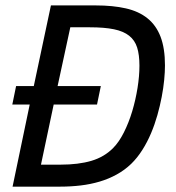

<svg xmlns="http://www.w3.org/2000/svg" viewBox="-20 -696 658 716"><path d="M595.2 -452.1Q595.2 -428.2 592.3 -397.9Q589.4 -367.7 583 -334.5Q576.7 -301.3 566.9 -266.6Q557.1 -231.9 543.2 -199Q529.3 -166 510.7 -136.7Q492.2 -107.4 469.2 -85Q444.8 -61.5 415 -45.2Q385.3 -28.8 351.6 -18.8Q317.9 -8.8 281 -4.4Q244.1 0 205.1 0H26.9L90.8 -306.2H25.9L40 -375H106L169.9 -675.8H336.9Q400.9 -675.8 449.2 -664.8Q497.6 -653.8 530 -627.7Q562.5 -601.6 578.9 -558.6Q595.2 -515.6 595.2 -452.1ZM206.1 -82Q272.5 -82 320.6 -96.2Q368.7 -110.4 401.9 -144Q423.8 -166 442.1 -202.4Q460.4 -238.8 473.1 -281.2Q485.8 -323.7 492.9 -368.2Q500 -412.6 500 -451.2Q500 -491.2 491.5 -518.6Q482.9 -545.9 461.7 -562.7Q440.4 -579.6 404.8 -586.9Q369.1 -594.2 314.9 -594.2H242.2L194.8 -375H356L341.8 -306.2H180.2L132.8 -82Z"/></svg>

Font: Clear Sans
Style: Italic
Weight: 400
Italic angle: -12°
Foundry: Intel Corporation
Version: Version 1.00